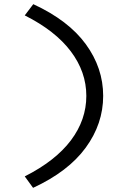

<svg xmlns="http://www.w3.org/2000/svg" viewBox="-20 -719 600 923"><path d="M139 184 99 129Q247 54 321 -44.5Q395 -143 395 -258Q395 -373 320.5 -472Q246 -571 99 -645L140 -699Q309 -621 392.5 -506.5Q476 -392 476 -258Q476 -124 392 -9Q308 106 139 184Z"/></svg>

Font: Lexend Mega Light
Style: Regular
Weight: 300
Version: Version 1.007